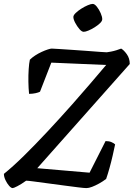

<svg xmlns="http://www.w3.org/2000/svg" viewBox="-25 -964 685 984"><path d="M40 0Q32 0 21.5 -12Q11 -24 3 -41Q-5 -58 -5 -73Q40 -109 97.5 -165.5Q155 -222 218.5 -290Q282 -358 345 -429Q390 -480 436.5 -534Q483 -588 519 -631L238 -643L180 -494Q173 -490 157.5 -486.5Q142 -483 124 -483Q121 -511 120.5 -545Q120 -579 122 -609.5Q124 -640 128 -658Q139 -669 155 -679.5Q171 -690 188.5 -698Q206 -706 220 -710.5Q234 -715 240 -715Q247 -715 276 -713Q305 -711 344.5 -708.5Q384 -706 422.5 -703Q461 -700 489 -698Q517 -696 522 -696Q530 -697 543.5 -699.5Q557 -702 571.5 -706.5Q586 -711 596 -715Q610 -707 625 -686Q640 -665 640 -636L166 -102L434 -79L516 -241Q534 -241 546.5 -235.5Q559 -230 565 -224Q560 -200 552.5 -167Q545 -134 536 -102Q527 -70 519 -47Q502 -34 483 -23.5Q464 -13 447 -6.5Q430 0 418 0Q407 0 375 -4Q343 -8 301.5 -13.5Q260 -19 219 -24.5Q178 -30 148 -34Q118 -38 109 -38Q84 -20 64.5 -10Q45 0 40 0ZM404 -801Q394 -801 382 -815Q370 -829 360.5 -847Q351 -865 351 -877Q351 -886 363 -897.5Q375 -909 391.5 -919.5Q408 -930 424.5 -937Q441 -944 450 -944Q460 -944 471.5 -929.5Q483 -915 491 -896.5Q499 -878 499 -866Q499 -856 487.5 -845Q476 -834 460 -824Q444 -814 428.5 -807.5Q413 -801 404 -801Z"/></svg>

Font: Texturina 12pt Medium
Style: Italic
Weight: 500
Italic angle: -11°
Designer: Guillermo Torres Carreño
Foundry: Omnibus-Type
Version: Version 1.002